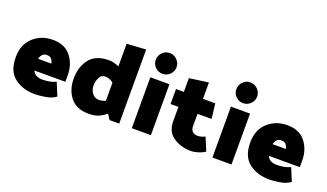

<svg xmlns="http://www.w3.org/2000/svg" viewBox="-72 -1228 2930 1719"><g transform="rotate(20 1393.5 -369.0)"><path d="M30 -242Q30 -364 105.5 -433Q181 -502 291 -502Q407 -502 465 -427Q523 -352 523 -250V-187H228Q240 -159 264.5 -147Q289 -135 323 -135Q355 -135 388.5 -141Q422 -147 450 -161L501 -38Q459 -7 397 2Q335 11 305 11Q187 11 108.5 -49.5Q30 -110 30 -242ZM349 -297Q348 -313 334 -334.5Q320 -356 286 -356Q261 -356 245.5 -340.5Q230 -325 223 -297Z M771 -245Q771 -202 794.5 -169.5Q818 -137 862 -137Q873 -137 891 -141Q909 -145 922 -151V-323Q908 -336 886.5 -345Q865 -354 847 -354Q806 -354 788.5 -317.5Q771 -281 771 -245ZM1104 -706V0H1012L980 -50Q958 -30 918.5 -9.5Q879 11 816 11Q699 11 641 -61Q583 -133 583 -241Q583 -350 640.5 -426Q698 -502 826 -502Q850 -502 874.5 -495.5Q899 -489 922 -479V-695Z M1314 -551Q1274 -551 1245 -580Q1216 -609 1216 -649Q1216 -690 1245 -719.5Q1274 -749 1314 -749Q1355 -749 1384.5 -719.5Q1414 -690 1414 -649Q1414 -609 1384.5 -580Q1355 -551 1314 -551ZM1224 0V-485H1406V0Z M1922 -32Q1904 -16 1863.5 -2.5Q1823 11 1788 11Q1695 11 1623 -37Q1551 -85 1551 -182V-322H1476V-465H1551V-596L1733 -621V-465H1850L1867 -322H1733V-202Q1733 -172 1750.5 -154.5Q1768 -137 1800 -137Q1813 -137 1833 -141.5Q1853 -146 1870 -156Z M2082 -551Q2042 -551 2013 -580Q1984 -609 1984 -649Q1984 -690 2013 -719.5Q2042 -749 2082 -749Q2123 -749 2152.5 -719.5Q2182 -690 2182 -649Q2182 -609 2152.5 -580Q2123 -551 2082 -551ZM1992 0V-485H2174V0Z M2264 -242Q2264 -364 2339.5 -433Q2415 -502 2525 -502Q2641 -502 2699 -427Q2757 -352 2757 -250V-187H2462Q2474 -159 2498.5 -147Q2523 -135 2557 -135Q2589 -135 2622.5 -141Q2656 -147 2684 -161L2735 -38Q2693 -7 2631 2Q2569 11 2539 11Q2421 11 2342.5 -49.5Q2264 -110 2264 -242ZM2583 -297Q2582 -313 2568 -334.5Q2554 -356 2520 -356Q2495 -356 2479.5 -340.5Q2464 -325 2457 -297Z"/></g></svg>

Font: Palanquin Dark
Style: Bold
Weight: 700
Designer: Pria Ravichandran
Version: Version 1.000